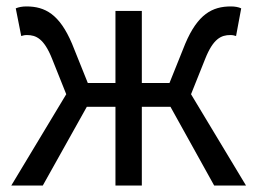

<svg xmlns="http://www.w3.org/2000/svg" viewBox="-20 -577 800 597"><path d="M15 0H113L250 -245H339V0H421V-245H510L646 0H745L574 -284L618 -394C643 -457 668 -468 696 -468C704 -468 707 -467 714 -465L730 -551C722 -555 710 -557 698 -557C640 -557 595 -533 556 -441L507 -319H421V-543H339V-319H253L204 -441C165 -533 120 -557 62 -557C50 -557 38 -555 29 -551L46 -465C53 -467 56 -468 64 -468C92 -468 117 -457 142 -394L186 -284Z"/></svg>

Font: Noto Sans Mono CJK SC
Style: Regular
Weight: 400
Designer: Ryoko NISHIZUKA 西塚涼子 (kana, bopomofo & ideographs); Paul D. Hunt (Latin, Greek & Cyrillic); Sandoll Communications 산돌커뮤니
Foundry: Adobe
Version: Version 2.004;hotconv 1.0.118;makeotfexe 2.5.65603